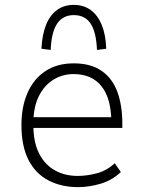

<svg xmlns="http://www.w3.org/2000/svg" viewBox="-20 -760 590 788"><path d="M300 8Q232 8 179 -19.5Q126 -47 97 -103.5Q68 -160 68 -247Q68 -322 93 -379Q118 -436 166 -468Q214 -500 283 -500Q352 -500 396.5 -469.5Q441 -439 461.5 -383.5Q482 -328 482 -252V-235H100V-279H459L437 -256Q437 -355 397 -405.5Q357 -456 282 -456Q236 -456 198.5 -432.5Q161 -409 139 -364.5Q117 -320 117 -254V-246Q117 -176 140.5 -130Q164 -84 205 -61Q246 -38 299 -38Q336 -38 376.5 -48.5Q417 -59 451 -90L476 -54Q440 -20 393 -6Q346 8 300 8ZM188 -555 150 -560Q153 -618 169 -658Q185 -698 214 -719Q243 -740 283 -740Q323 -740 352 -719Q381 -698 397.5 -658Q414 -618 416 -560L378 -555Q375 -628 352 -663Q329 -698 283 -698Q238 -698 214.5 -663Q191 -628 188 -555Z"/></svg>

Font: Nunito Sans 7pt SemiCondensed ExtraLight
Style: Regular
Weight: 250
Width: 4
Designer: Vernon Adams
Foundry: Vernon Adams
Version: Version 3.101;gftools[0.9.27]